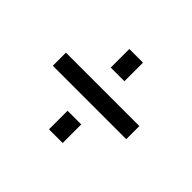

<svg xmlns="http://www.w3.org/2000/svg" viewBox="-106 -659 745 745"><g transform="rotate(45 266.5 -286.5)"><path d="M229 -405V-507H304V-405ZM229 -66V-168H304V-66ZM65 -251V-323H468V-251Z"/></g></svg>

Font: Raleway Thin Medium
Style: Regular
Weight: 500
Version: Version 4.026